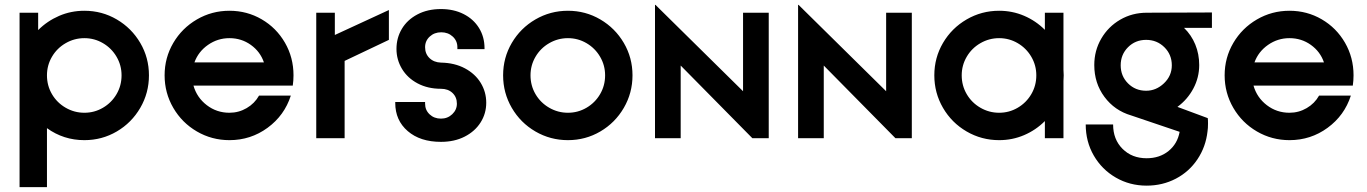

<svg xmlns="http://www.w3.org/2000/svg" viewBox="-20 -565 5587 785"><path d="M172 -41V200H60V-513H136V-442Q173 -479 221.5 -500Q270 -521 325 -521Q397 -521 457.5 -485.5Q518 -450 553.5 -389.5Q589 -329 589 -257Q589 -185 553.5 -124Q518 -63 457.5 -27.5Q397 8 325 8Q240 8 172 -41ZM477 -257Q477 -298 456.5 -333Q436 -368 401 -388.5Q366 -409 325 -409Q284 -409 248.5 -388.5Q213 -368 192.5 -333Q172 -298 172 -257Q172 -215 192.5 -180Q213 -145 248.5 -124.5Q284 -104 325 -104Q366 -104 401 -124.5Q436 -145 456.5 -180Q477 -215 477 -257Z M653 -257Q653 -329 688.5 -389.5Q724 -450 785 -485.5Q846 -521 918 -521Q990 -521 1050 -486Q1110 -451 1145 -390.5Q1180 -330 1180 -257Q1180 -236 1177 -215H771Q785 -166 825.5 -135Q866 -104 918 -104Q956 -104 988.5 -123Q1021 -142 1039 -174H1169Q1143 -93 1074 -42.5Q1005 8 918 8Q846 8 785 -27.5Q724 -63 688.5 -124Q653 -185 653 -257ZM1059 -310Q1044 -354 1005.5 -381.5Q967 -409 918 -409Q870 -409 830.5 -381.5Q791 -354 775 -310Z M1273 -513H1349V-422L1570 -524V-402L1389 -316V0H1273Z M1596 -144V-148H1718V-141Q1718 -115 1736.5 -97.5Q1755 -80 1783 -80Q1810 -80 1829 -98Q1848 -116 1848 -141Q1848 -168 1830 -185Q1812 -202 1783 -202Q1729 -202 1687.5 -224Q1646 -246 1623.5 -283.5Q1601 -321 1601 -365Q1601 -410 1623 -447Q1645 -484 1686.5 -506Q1728 -528 1783 -528Q1835 -528 1875.5 -507.5Q1916 -487 1938.5 -450.5Q1961 -414 1961 -368V-364H1850V-372Q1850 -398 1831 -415.5Q1812 -433 1784 -433Q1756 -433 1737 -415.5Q1718 -398 1718 -372Q1718 -345 1736 -327.5Q1754 -310 1783 -309Q1839 -308 1881 -285.5Q1923 -263 1945.5 -226Q1968 -189 1968 -145Q1968 -101 1945 -64.5Q1922 -28 1880 -6.5Q1838 15 1783 15Q1698 15 1647 -29Q1596 -73 1596 -144Z M2037 -257Q2037 -329 2072.5 -389.5Q2108 -450 2169 -485.5Q2230 -521 2302 -521Q2374 -521 2434.5 -485.5Q2495 -450 2530.5 -389.5Q2566 -329 2566 -257Q2566 -185 2530.5 -124Q2495 -63 2434.5 -27.5Q2374 8 2302 8Q2230 8 2169 -27.5Q2108 -63 2072.5 -124Q2037 -185 2037 -257ZM2454 -257Q2454 -298 2433.5 -333Q2413 -368 2378 -388.5Q2343 -409 2302 -409Q2261 -409 2225.5 -388.5Q2190 -368 2169.5 -333Q2149 -298 2149 -257Q2149 -215 2169.5 -180Q2190 -145 2225.5 -124.5Q2261 -104 2302 -104Q2343 -104 2378 -124.5Q2413 -145 2433.5 -180Q2454 -215 2454 -257Z M2658 -545H2660L3018 -192V-513H3123V0H3056L2763 -297V0H2658Z M3243 -545H3245L3603 -192V-513H3708V0H3641L3348 -297V0H3243Z M3800 -257Q3800 -329 3835.5 -389.5Q3871 -450 3932 -485.5Q3993 -521 4065 -521Q4119 -521 4167 -500.5Q4215 -480 4252 -443V-513H4328V-280L4329 -257L4328 -234V0H4252V-70Q4215 -33 4167 -12.5Q4119 8 4065 8Q3993 8 3932 -27.5Q3871 -63 3835.5 -124Q3800 -185 3800 -257ZM4217 -257Q4217 -298 4196.5 -333Q4176 -368 4141 -388.5Q4106 -409 4065 -409Q4024 -409 3988.5 -388.5Q3953 -368 3932.5 -333Q3912 -298 3912 -257Q3912 -215 3932.5 -180Q3953 -145 3988.5 -124.5Q4024 -104 4065 -104Q4106 -104 4141 -124.5Q4176 -145 4196.5 -180Q4217 -215 4217 -257Z M4419 -56H4531Q4531 5 4569.5 43.5Q4608 82 4668 82Q4721 82 4757.5 52.5Q4794 23 4803 -26L4605 -93Q4537 -113 4495.5 -169Q4454 -225 4454 -299Q4454 -358 4482.5 -407Q4511 -456 4560 -484.5Q4609 -513 4669 -513L4935 -514V-451H4821Q4851 -422 4867 -383Q4883 -344 4883 -299Q4883 -248 4859 -203Q4835 -158 4794 -128L4918 -82Q4919 -77 4919 -60Q4919 -40 4917 -28Q4910 35 4876 86Q4842 137 4787.5 165.5Q4733 194 4668 194Q4599 194 4542 161Q4485 128 4452 71Q4419 14 4419 -56ZM4771 -298Q4771 -342 4740.5 -372Q4710 -402 4666 -402Q4622 -402 4592 -372Q4562 -342 4562 -298Q4562 -254 4592 -224Q4622 -194 4666 -194Q4707 -194 4739 -224.5Q4771 -255 4771 -298Z M4987 -257Q4987 -329 5022.5 -389.5Q5058 -450 5119 -485.5Q5180 -521 5252 -521Q5324 -521 5384 -486Q5444 -451 5479 -390.5Q5514 -330 5514 -257Q5514 -236 5511 -215H5105Q5119 -166 5159.5 -135Q5200 -104 5252 -104Q5290 -104 5322.5 -123Q5355 -142 5373 -174H5503Q5477 -93 5408 -42.5Q5339 8 5252 8Q5180 8 5119 -27.5Q5058 -63 5022.5 -124Q4987 -185 4987 -257ZM5393 -310Q5378 -354 5339.5 -381.5Q5301 -409 5252 -409Q5204 -409 5164.5 -381.5Q5125 -354 5109 -310Z"/></svg>

Font: Lineal Medium
Style: Regular
Weight: 600
Designer: Created by Frank Adebiaye with contributions from Anton Moglia & Ariel Martín Pérez
Created by Frank ADEBIAYE with FontF
Foundry: Velvetyne Type Foundry
Version: Version 2.000